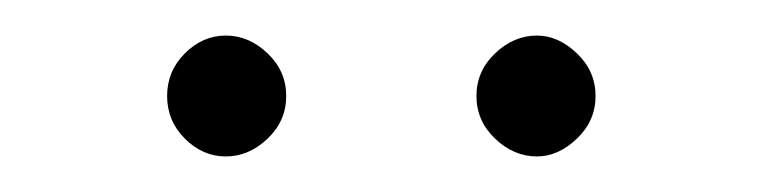

<svg xmlns="http://www.w3.org/2000/svg" viewBox="-20 -565 429 108"><path d="M74 -511Q74 -525 84 -535Q94 -545 107 -545Q120 -545 130.5 -535Q141 -525 141 -511Q141 -497 130.5 -487Q120 -477 107 -477Q94 -477 84 -487Q74 -497 74 -511ZM248 -511Q248 -525 258.5 -535Q269 -545 282 -545Q294 -545 304.5 -535Q315 -525 315 -511Q315 -497 304.5 -487Q294 -477 282 -477Q269 -477 258.5 -487Q248 -497 248 -511Z"/></svg>

Font: Synthetic Light
Style: Regular
Weight: 300
Designer: Santiago Orozco
Foundry: Typemade
Version: Version 2.000; ttfautohint (v1.8.4.7-5d5b)